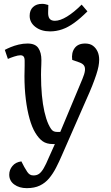

<svg xmlns="http://www.w3.org/2000/svg" viewBox="-20 -748 577 997"><path d="M302 57Q287 92 271 123Q255 154 235 178Q215 202 187 215.5Q159 229 119 229Q80 229 54 210Q28 191 28 159Q28 134 44.5 114Q61 94 91 90L106 119Q115 135 121.5 144.5Q128 154 135.5 158.5Q143 163 154 163Q171 163 183 154.5Q195 146 207 125.5Q219 105 234 69L265 0H254Q222 0 201.5 -14.5Q181 -29 163 -59Q146 -87 133.5 -131.5Q121 -176 114 -232.5Q107 -289 107 -353Q107 -364 107.5 -378.5Q108 -393 108 -407.5Q108 -422 108 -432Q108 -448 102.5 -454.5Q97 -461 86 -461Q74 -461 54 -454.5Q34 -448 21 -442L5 -489Q16 -495 35 -503Q54 -511 77 -516.5Q100 -522 123 -522Q163 -522 179 -498.5Q195 -475 195 -436Q195 -425 194.5 -412.5Q194 -400 193.5 -387.5Q193 -375 193 -360Q193 -302 197.5 -254Q202 -206 210.5 -168.5Q219 -131 231 -104Q239 -87 245.5 -78Q252 -69 259.5 -66Q267 -63 276 -63H293L408 -338Q419 -364 421 -381Q423 -398 416 -408Q409 -418 392 -424L355 -437Q350 -474 367.5 -498Q385 -522 422 -522Q447 -522 462.5 -510.5Q478 -499 486.5 -480.5Q495 -462 495 -438Q495 -422 491.5 -403.5Q488 -385 480 -360.5Q472 -336 459 -303Q446 -270 426 -226ZM240 -585Q194 -585 164 -608Q134 -631 134 -666Q134 -695 151.5 -711.5Q169 -728 199 -728Q207 -728 214 -726.5Q221 -725 231 -722L230 -686Q229 -662 237.5 -651Q246 -640 265 -640Q292 -640 328 -662Q364 -684 404 -724L434 -689Q397 -652 365 -629Q333 -606 302.5 -595.5Q272 -585 240 -585Z"/></svg>

Font: Literata 18pt
Style: Italic
Weight: 400
Italic angle: -2°
Designer: Latin by Veronika Burian and Jose Scaglione. Greek by Irene Vlachou. Cyrillic by Vera Evstafieva
Foundry: TypeTogether
Version: Version 3.103;gftools[0.9.29]